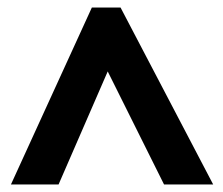

<svg xmlns="http://www.w3.org/2000/svg" viewBox="-20 -738 590 508"><path d="M9 -250 223 -718H299L544 -250H414L265 -549L135 -250Z"/></svg>

Font: Noto Sans Armenian ExtraBold
Style: Regular
Weight: 800
Version: Version 2.007